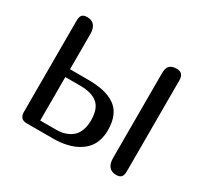

<svg xmlns="http://www.w3.org/2000/svg" viewBox="-145 -911 1179 1113"><g transform="rotate(30 444.5 -354.5)"><path d="M208 -631.8V-397H328.1Q386.7 -397 430.2 -387.5Q473.6 -377.9 507.1 -356Q540.5 -334 557.9 -294.9Q575.2 -255.9 575.2 -200.2Q575.2 -164.6 565.9 -135Q556.6 -105.5 541.3 -85.2Q525.9 -64.9 504.4 -49.3Q482.9 -33.7 460.7 -24.4Q438.5 -15.1 413.3 -9.5Q388.2 -3.9 367.4 -2Q346.7 0 326.2 0H146Q100.1 0 100.1 -49.8V-659.2Q100.1 -686.5 110.4 -697.8Q120.6 -709 144 -709Q175.3 -709 191.7 -689.5Q208 -669.9 208 -631.8ZM308.1 -344.2H207V-53.2H313Q334.5 -53.2 354 -56.9Q373.5 -60.5 393.8 -70.6Q414.1 -80.6 428.7 -96.4Q443.4 -112.3 452.6 -138.9Q461.9 -165.5 461.9 -200.2Q461.9 -279.3 422.4 -311.8Q382.8 -344.2 308.1 -344.2ZM743.2 -709Q789.1 -709 789.1 -659.2V-49.8Q789.1 -22.5 778.8 -11.2Q768.6 0 745.1 0Q713.9 0 697.5 -19.5Q681.2 -39.1 681.2 -77.1V-644Q681.2 -679.2 696.3 -694.1Q711.4 -709 743.2 -709Z"/></g></svg>

Font: Marmelad
Style: Regular
Weight: 400
Designer: Manvel Shmavonyan
Foundry: Cyreal (www.cyreal.org)
Version: Version 1.000